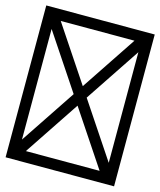

<svg xmlns="http://www.w3.org/2000/svg" viewBox="-107 -777 713 855"><g transform="rotate(15 250.0 -350.0)"><path d="M500 0V-700H0V0ZM80 -650H420L250 -395ZM450 -605V-95L280 -350ZM250 -305 420 -50H80ZM220 -350 50 -95V-605Z"/></g></svg>

Font: Yuji Syuku Std R
Style: Regular
Weight: 400
Designer: Kataoka Yuji
Foundry: Kinuta Font Factory
Version: Version 3.000;hotconv 1.0.111;makeotfexe 2.5.65597